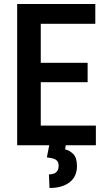

<svg xmlns="http://www.w3.org/2000/svg" viewBox="-20 -731 534 966"><path d="M462.4 -99.1V0H153.8V-99.1ZM185.1 -710.9V0H66.4V-710.9ZM420.9 -415V-317.4H153.8V-415ZM459.5 -710.9V-611.3H153.8V-710.9ZM229 -6.8H312L307.6 20.5Q330.1 25.4 348.6 43.9Q367.2 62.5 367.2 105Q367.2 129.4 358.6 149.7Q350.1 169.9 332.5 184.3Q314.9 198.7 289.3 206.8Q263.7 214.8 229 214.8L226.1 146.5Q241.2 146.5 252 142.1Q262.7 137.7 268.8 128.2Q274.9 118.7 274.9 103Q274.9 88.4 268.8 80.1Q262.7 71.8 249.8 67.4Q236.8 63 215.8 61Z"/></svg>

Font: Roboto Condensed Medium
Style: Regular
Weight: 500
Designer: Christian Robertson
Foundry: Google
Version: Version 3.0